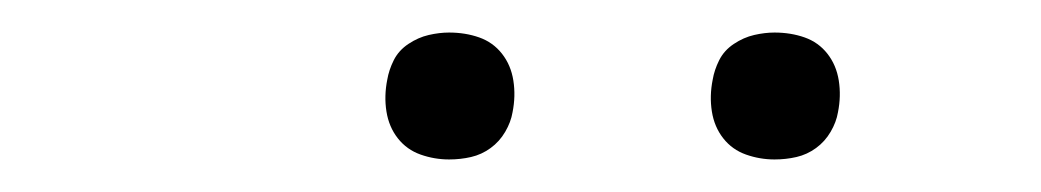

<svg xmlns="http://www.w3.org/2000/svg" viewBox="-20 -739 640 118"><path d="M456 -641Q447 -641 438.5 -644Q430 -647 424.5 -654Q419 -661 417.5 -670.5Q416 -680 418 -690Q419 -696 422 -702Q425 -708 431 -712Q437 -716 443.5 -717.5Q450 -719 456 -719Q466 -719 474.5 -716Q483 -713 488.5 -706Q494 -699 495.5 -689.5Q497 -680 495 -670Q494 -664 490.5 -658Q487 -652 481.5 -648Q476 -644 469.5 -642.5Q463 -641 456 -641ZM256 -641Q247 -641 238.5 -644Q230 -647 224.5 -654Q219 -661 217.5 -670.5Q216 -680 218 -690Q219 -696 222 -702Q225 -708 231 -712Q237 -716 243.5 -717.5Q250 -719 256 -719Q266 -719 274.5 -716Q283 -713 288.5 -706Q294 -699 295.5 -689.5Q297 -680 295 -670Q294 -664 290.5 -658Q287 -652 281.5 -648Q276 -644 269.5 -642.5Q263 -641 256 -641Z"/></svg>

Font: Iosevka Slab XLtEx
Style: Italic
Weight: 200
Width: 7
Italic angle: -9°
Monospace: yes
Designer: Belleve Invis
Foundry: Belleve Invis
Version: Version 11.1.0; ttfautohint (v1.8.3)